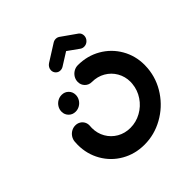

<svg xmlns="http://www.w3.org/2000/svg" viewBox="-188 -834 976 976"><g transform="rotate(-45 300.0 -346.0)"><path d="M119.6 -413.3Q119.6 -429.6 128 -443.5Q136.3 -457.4 150.4 -465.6Q164.4 -473.7 180.4 -473.7Q202.2 -473.7 216.9 -459.1Q231.5 -444.4 231.5 -423Q231.5 -406.7 223.1 -392.8Q214.8 -378.9 200.7 -370.7Q186.7 -362.6 170.7 -362.6Q148.9 -362.6 134.3 -377.2Q119.6 -391.9 119.6 -413.3ZM284.8 -461.9Q284.8 -478.1 293.1 -492Q301.5 -505.9 315.6 -514.1Q329.6 -522.2 345.6 -522.2Q413 -522.2 468.1 -490.6Q523.3 -458.9 555 -404.1Q586.7 -349.3 586.7 -283Q586.7 -271.5 585.6 -259.3Q579.3 -187.8 538.7 -127.4Q498.1 -67 434.6 -31.7Q371.1 3.7 299.6 3.7Q231.9 3.7 176.7 -28Q121.5 -59.6 90 -114.6Q58.5 -169.6 58.5 -235.9Q58.5 -247.8 59.6 -259.3Q61.1 -274.4 69.6 -287.2Q78.1 -300 91.5 -307.4Q104.8 -314.8 120 -314.8Q135.2 -314.8 147.4 -307.4Q159.6 -300 165.9 -287.2Q172.2 -274.4 170.7 -259.3Q170 -250.4 170 -245.6Q170 -207.4 188.1 -175.7Q206.3 -144.1 238.1 -125.7Q270 -107.4 309.3 -107.4Q350.7 -107.4 387.4 -127.8Q424.1 -148.1 447.4 -183Q470.7 -217.8 474.4 -259.3Q475.2 -268.1 475.2 -273Q475.2 -311.1 457 -342.8Q438.9 -374.4 407 -392.8Q375.2 -411.1 335.9 -411.1Q314.1 -411.1 299.4 -425.7Q284.8 -440.4 284.8 -461.9ZM360.7 -696.3Q375.2 -696.3 385 -686.5Q394.8 -676.7 394.8 -662.6Q394.8 -652.2 389.8 -643.5Q384.8 -634.8 376.3 -628.9L285.6 -571.9Q275.9 -565.6 264.4 -565.6Q250 -565.6 240.2 -575.6Q230.4 -585.6 230.4 -600Q230.4 -610 235.6 -618.7Q240.7 -627.4 249.3 -633L339.6 -690Q349.3 -696.3 360.7 -696.3ZM380.4 -690.4 461.9 -633Q468.1 -628.5 471.5 -621.3Q474.8 -614.1 474.8 -605.9Q474.8 -589.6 463 -577.6Q451.1 -565.6 434.8 -565.6Q423.3 -565.6 414.1 -571.9L334.4 -628.9Z"/></g></svg>

Font: 26F Galaxy Sans Black
Style: Italic
Weight: 900
Italic angle: -5°
Designer: C₂₉H₂₅N₃O₅
Version: Version 1.200